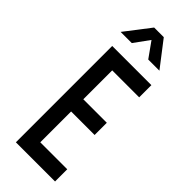

<svg xmlns="http://www.w3.org/2000/svg" viewBox="-314 -1021 1057 1057"><g transform="rotate(45 215.0 -492.5)"><path d="M388 -750V-655H178V-430H361V-335H178V-95H388V0H83V-750ZM61 -837.5 174.5 -985H249.5L363 -837.5H276L212.5 -926.5L148 -837.5Z"/></g></svg>

Font: Mohave Medium
Style: Regular
Weight: 500
Designer: Gumpita Rahayu
Foundry: Tokotype
Version: Version 2.003